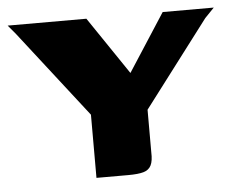

<svg xmlns="http://www.w3.org/2000/svg" viewBox="-41 -507 678 554"><g transform="rotate(-5 298.5 -230.0)"><path d="M217 0V-183L21 -435L0 -460H228L341 -293L449 -460H597L570 -432L381 -183V-60Q382 -35 375.5 -22Q369 -9 353.5 -4.5Q338 0 309 0Z"/></g></svg>

Font: Genos Thin
Style: Bold
Weight: 700
Version: Version 1.010